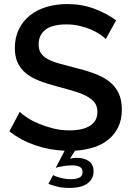

<svg xmlns="http://www.w3.org/2000/svg" viewBox="-20 -735 651 944"><path d="M241 126Q253 133 278 139.5Q303 146 329 146Q355 146 370.5 138Q386 130 386 112Q386 92 371.5 85Q357 78 334 78Q313 78 290 82Q267 86 254 90L298 6Q222 3 152.5 -21Q83 -45 26 -89L77 -185Q90 -172 114.5 -156Q139 -140 171.5 -126.5Q204 -113 242 -103.5Q280 -94 321 -94Q387 -94 423 -117Q459 -140 459 -185Q459 -212 445.5 -230Q432 -248 407 -261.5Q382 -275 346 -286Q310 -297 264 -309Q211 -323 171.5 -338.5Q132 -354 106 -376Q80 -398 66.5 -427.5Q53 -457 53 -499Q53 -551 73 -591.5Q93 -632 127.5 -659.5Q162 -687 209 -701Q256 -715 311 -715Q383 -715 444 -692Q505 -669 551 -635L500 -543Q490 -554 471 -566.5Q452 -579 426.5 -590Q401 -601 370.5 -608Q340 -615 308 -615Q237 -615 203.5 -589Q170 -563 170 -517Q170 -491 180.5 -474.5Q191 -458 213 -445.5Q235 -433 268 -423.5Q301 -414 345 -403Q399 -390 442.5 -374Q486 -358 516 -335Q546 -312 562.5 -278.5Q579 -245 579 -197Q579 -146 561 -109.5Q543 -73 512 -48Q481 -23 439 -10Q397 3 349 6L324 45Q332 43 341 42Q350 41 358 41Q393 41 416.5 57Q440 73 440 108Q440 144 410.5 166.5Q381 189 321 189Q289 189 263.5 183Q238 177 218 169Z"/></svg>

Font: IngvarSans
Style: Regular
Weight: 600
Version: Version 3.000